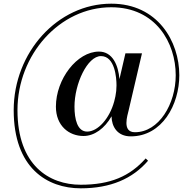

<svg xmlns="http://www.w3.org/2000/svg" viewBox="-20 -810 1050 1044"><path d="M785 64 772 51.5C685.5 149 579.5 194.5 419 194.5C246.5 194.5 75 88.5 75 -211C75 -513 304.5 -770.5 584.5 -770.5C827.5 -770.5 935.5 -576.5 935.5 -401C935.5 -244.5 844 -91 713.5 -91C641.5 -91 674 -185 679.5 -210L752 -520H662L629.5 -380C623.5 -454 593 -529.5 518 -529.5C399 -529.5 284 -380 284 -230C284 -126 355 -70.5 434 -70.5C493.5 -70.5 549.5 -112.5 586.5 -177.5C587 -122.5 617.5 -68.5 691 -68.5C862 -68.5 955 -241 955 -401C955 -584 838 -790 585 -790C292 -790 54.5 -524 54.5 -211C54.5 103 236 214 419 214C582 214 701 161.5 785 64ZM613.5 -345.5C613.5 -325.5 611.5 -305.5 607.5 -286L601 -258.5C575.5 -165 512 -94.5 454 -94.5C400 -94.5 385 -163 385 -230C385 -354 455 -505 529 -505C605 -505 613.5 -387.5 613.5 -345.5Z"/></svg>

Font: Bodoni* 11
Style: Regular
Weight: 400
Version: Version 2.3